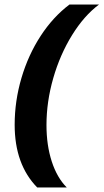

<svg xmlns="http://www.w3.org/2000/svg" viewBox="-20 -770 459 851"><path d="M45 -217Q45 -322 75 -424Q105 -526 160 -610.5Q215 -695 288 -750H419Q353 -701 299.5 -614.5Q246 -528 216 -423.5Q186 -319 186 -216Q186 -126 209.5 -54Q233 18 276 61H145Q45 -41 45 -217Z"/></svg>

Font: Sarabun
Style: Bold Italic
Weight: 700
Italic angle: -10°
Designer: Suppakit Chalermlarp | Katatrad Co.,Ltd.
Foundry: Cadson Demak Co.,Ltd.
Version: Version 1.000; ttfautohint (v1.6)